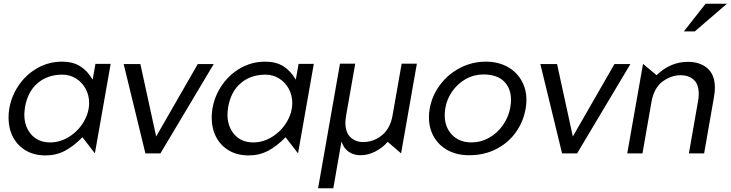

<svg xmlns="http://www.w3.org/2000/svg" viewBox="-20 -826 3935 1034"><path d="M316 -424Q356 -424 389 -403.5Q422 -383 441 -348Q460 -313 460 -272Q460 -219 430.5 -169.5Q401 -120 352.5 -89.5Q304 -59 250 -59Q186 -59 148.5 -101.5Q111 -144 111 -210Q111 -223 115 -251Q130 -334 183.5 -379Q237 -424 316 -424ZM576 -482H494L479 -397Q451 -445 411.5 -469.5Q372 -494 314 -494Q244 -494 183.5 -460.5Q123 -427 82.5 -369Q42 -311 30 -241Q26 -218 26 -192Q26 -134 50 -88Q74 -42 119 -15.5Q164 11 225 11Q282 11 329 -13.5Q376 -38 424 -87L491 0Z M1131 -481H1045L821 -91L736 -481H646L763 0H844Z M1410 -424Q1450 -424 1483 -403.5Q1516 -383 1535 -348Q1554 -313 1554 -272Q1554 -219 1524.5 -169.5Q1495 -120 1446.5 -89.5Q1398 -59 1344 -59Q1280 -59 1242.5 -101.5Q1205 -144 1205 -210Q1205 -223 1209 -251Q1224 -334 1277.5 -379Q1331 -424 1410 -424ZM1670 -482H1588L1573 -397Q1545 -445 1505.5 -469.5Q1466 -494 1408 -494Q1338 -494 1277.5 -460.5Q1217 -427 1176.5 -369Q1136 -311 1124 -241Q1120 -218 1120 -192Q1120 -134 1144 -88Q1168 -42 1213 -15.5Q1258 11 1319 11Q1376 11 1423 -13.5Q1470 -38 1518 -87L1585 0Z M1693 188 1811 -483H1893L1844 -204Q1840 -176 1840 -166Q1840 -113 1867.5 -87Q1895 -61 1935 -61Q1993 -61 2037.5 -98Q2082 -135 2094 -204L2143 -483H2225L2140 0L2068 -62Q2040 -30 2001 -10Q1962 10 1922 10Q1885 10 1858 -8.5Q1831 -27 1819 -64L1775 188Z M2811 -242Q2815 -263 2815 -288Q2815 -347 2787.5 -394Q2760 -441 2710.5 -467.5Q2661 -494 2596 -494Q2523 -494 2458 -460.5Q2393 -427 2349.5 -368.5Q2306 -310 2294 -240Q2290 -219 2290 -194Q2290 -135 2317 -88.5Q2344 -42 2393 -16Q2442 10 2506 10Q2589 10 2654 -24Q2719 -58 2759 -115Q2799 -172 2811 -242ZM2732 -288Q2732 -268 2727 -241Q2717 -192 2687 -150Q2657 -108 2613 -83.5Q2569 -59 2519 -59Q2454 -59 2414.5 -100Q2375 -141 2375 -205Q2375 -223 2378 -242Q2386 -292 2415.5 -334Q2445 -376 2488.5 -400.5Q2532 -425 2583 -425Q2657 -425 2694.5 -387.5Q2732 -350 2732 -288Z M3375 -481H3289L3065 -91L2980 -481H2890L3007 0H3088Z M3830 -353Q3830 -423 3790 -458Q3750 -493 3685 -493Q3590 -493 3516 -421L3443 -482L3358 0H3440L3489 -280Q3503 -354 3549 -387.5Q3595 -421 3646 -421Q3688 -421 3715.5 -397Q3743 -373 3743 -320Q3743 -300 3739 -280L3690 0H3772L3825 -303Q3830 -333 3830 -353ZM3663 -657H3722L3895 -806H3780Z"/></svg>

Font: Geom Light
Style: Italic
Weight: 300
Italic angle: -10°
Version: Version 1.102